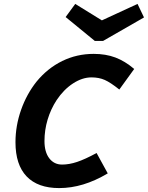

<svg xmlns="http://www.w3.org/2000/svg" viewBox="-20 -945 755 980"><path d="M282 15Q173 15 116 -44.5Q59 -104 59 -219Q59 -303 87.5 -384Q116 -465 167 -529Q223 -597 297.5 -633.5Q372 -670 458 -670Q520 -670 569 -651.5Q618 -633 665 -593L589 -488Q544 -524 514.5 -537Q485 -550 447 -550Q400 -550 352.5 -519Q305 -488 269 -434Q239 -388 223 -334.5Q207 -281 207 -225Q207 -169 231.5 -137Q256 -105 297 -105Q333 -105 373.5 -118.5Q414 -132 473 -164L530 -60Q466 -22 404.5 -3.5Q343 15 282 15ZM464 -736 315 -858 364 -925 500 -841 682 -925 715 -856 506 -736Z"/></svg>

Font: Intel One Mono
Style: Bold Italic
Weight: 700
Italic angle: -16°
Monospace: yes
Designer: Fred Shallcrass
Foundry: Frere-Jones Type LLC
Version: Version 1.400;hotconv 1.1.0;makeotfexe 2.6.0;FJTRelease1.4